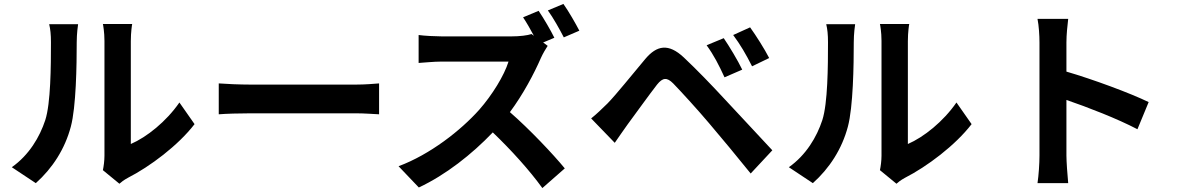

<svg xmlns="http://www.w3.org/2000/svg" viewBox="-20 -887 5990 976"><path d="M503 -22 587 47C596 39 608 29 630 17C742 -40 886 -148 969 -256L892 -366C825 -269 726 -190 645 -155V-678C645 -723 651 -762 652 -765H503C504 -762 511 -724 511 -679V-96C511 -69 507 -41 503 -22ZM40 -37 162 44C247 -32 310 -130 340 -243C367 -344 370 -555 370 -673C370 -715 376 -759 377 -764H230C236 -739 239 -712 239 -672C239 -551 238 -362 210 -276C182 -191 128 -99 40 -37Z M1092 -463V-306C1129 -309 1196 -311 1253 -311H1790C1832 -311 1883 -307 1907 -306V-463C1881 -461 1837 -457 1790 -457H1253C1201 -457 1128 -460 1092 -463Z M2718 -832 2639 -799C2657 -772 2677 -737 2694 -705L2682 -714C2662 -707 2622 -702 2579 -702H2226C2196 -702 2135 -705 2108 -709V-567C2129 -568 2184 -574 2226 -574H2565C2543 -503 2482 -404 2416 -329C2322 -224 2167 -102 2006 -42L2109 66C2246 2 2379 -103 2485 -214C2579 -124 2672 -21 2737 69L2851 -31C2792 -103 2671 -231 2572 -317C2639 -407 2695 -513 2729 -591C2738 -612 2756 -642 2764 -654L2741 -671L2798 -695C2781 -730 2744 -794 2718 -832ZM2844 -867 2765 -834C2792 -797 2825 -738 2846 -697L2925 -731C2907 -766 2871 -829 2844 -867Z M3659 -693 3572 -657C3609 -606 3634 -557 3663 -494L3753 -533C3731 -579 3687 -652 3659 -693ZM3793 -748 3707 -709C3744 -659 3771 -613 3803 -550L3890 -592C3867 -637 3822 -708 3793 -748ZM2985 -285 3105 -161C3123 -187 3147 -222 3170 -254C3210 -308 3281 -407 3320 -457C3349 -493 3370 -495 3402 -463C3438 -426 3527 -329 3585 -260C3644 -191 3729 -88 3796 -5L3906 -123C3829 -205 3727 -316 3660 -387C3600 -452 3523 -532 3456 -595C3378 -668 3319 -657 3260 -587C3191 -505 3113 -407 3068 -361C3037 -331 3015 -309 2985 -285Z M4453 -22 4537 47C4546 39 4558 29 4580 17C4692 -40 4836 -148 4919 -256L4842 -366C4775 -269 4676 -190 4595 -155V-678C4595 -723 4601 -762 4602 -765H4453C4454 -762 4461 -724 4461 -679V-96C4461 -69 4457 -41 4453 -22ZM3990 -37 4112 44C4197 -32 4260 -130 4290 -243C4317 -344 4320 -555 4320 -673C4320 -715 4326 -759 4327 -764H4180C4186 -739 4189 -712 4189 -672C4189 -551 4188 -362 4160 -276C4132 -191 4078 -99 3990 -37Z M5264 -96C5264 -56 5260 4 5254 44H5410C5406 3 5401 -67 5401 -96V-379C5509 -342 5659 -284 5762 -230L5819 -368C5727 -413 5535 -484 5401 -523V-671C5401 -712 5406 -756 5410 -791H5254C5261 -756 5264 -706 5264 -671Z"/></svg>

Font: Source Han Sans JP
Style: Bold
Weight: 700
Designer: Ryoko NISHIZUKA 西塚涼子 (kana, bopomofo & ideographs); Paul D. Hunt (Latin, Greek & Cyrillic); Sandoll Communications 산돌커뮤니
Foundry: Adobe
Version: Version 2.002;hotconv 1.0.116;makeotfexe 2.5.65601